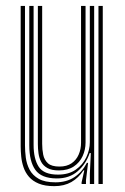

<svg xmlns="http://www.w3.org/2000/svg" viewBox="-20 -620 420 647"><path d="M163 7.3Q131.5 7.3 110.7 -1.3Q89.9 -9.9 77.6 -24.2Q65.3 -38.5 59.3 -56.3Q53.3 -74 51.5 -92.4Q49.7 -110.7 49.7 -127.2V-600H64.2V-129.7Q64.2 -110.2 67 -88.5Q69.9 -66.8 79.8 -48Q89.8 -29.2 110.5 -17.4Q131.2 -5.6 167.1 -5.6Q203.8 -5.6 230.1 -22.7Q256.4 -39.8 272.8 -71.2H276.8L269.7 -12.6V0H255L255 -5.6L264.1 -45.8H261.2Q244.7 -20.4 220.4 -6.5Q196.1 7.3 163 7.3ZM311.8 0V-600H326.3V0ZM178.4 -45.7Q154 -45.7 139.8 -53.7Q125.5 -61.7 118.6 -74.8Q111.8 -87.9 109.7 -103.5Q107.6 -119.2 107.6 -134.5V-600H122.1V-135.3Q122.1 -116.2 125.6 -98.6Q129.2 -81 141.5 -69.8Q153.8 -58.7 180.3 -58.7Q205 -58.7 221.1 -69.7Q237.2 -80.8 245.1 -99.1Q253.1 -117.4 253.1 -138.8V-600H268.3V-139.9Q268.3 -115.4 258.4 -93.9Q248.5 -72.3 228.6 -59Q208.7 -45.7 178.4 -45.7ZM170.7 -18.7Q119.5 -19.1 99.1 -47.5Q78.7 -75.9 78.7 -130.5V-600H93.2V-132.1Q93.2 -84.7 110.4 -58.2Q127.6 -31.6 175.4 -31.6Q211.6 -31.6 235.3 -48.3Q259.1 -64.9 270.9 -90.2Q282.7 -115.4 282.7 -141V-600H297.3V0H282.8V-35L286.1 -104.2H282.1Q269.9 -67.5 241.8 -43Q213.7 -18.4 170.7 -18.7Z"/></svg>

Font: Big Shoulders Inline Display SC Thin
Style: Regular
Weight: 100
Designer: Patric King
Foundry: XO Type Co
Version: Version 2.002